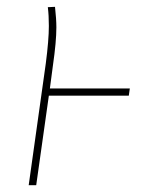

<svg xmlns="http://www.w3.org/2000/svg" viewBox="-20 -542 430 562"><path d="M357 -262H123L86 0H64L114 -356Q123 -425 123 -466Q123 -497 120 -521L141 -522Q145 -486 145 -462Q145 -420 135 -351L126 -283H360Z"/></svg>

Font: Fira Sans Extra Condensed Thin
Style: Italic
Weight: 250
Width: 3
Italic angle: -8°
Designer: Carrois Corporate & Edenspiekermann AG
Foundry: Carrois Corporate GbR & Edenspiekermann AG
Version: Version 4.203